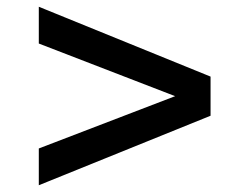

<svg xmlns="http://www.w3.org/2000/svg" viewBox="-20 -547 718 569"><path d="M95 2V-107L499 -262L95 -418V-527L604 -320V-204Z"/></svg>

Font: Archivo SemiExpanded SemiBold
Style: Regular
Weight: 600
Width: 6
Designer: Hector Gatti
Foundry: Omnibus-Type
Version: Version 2.001